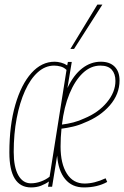

<svg xmlns="http://www.w3.org/2000/svg" viewBox="-20 -810 543 840"><path d="M116 10Q21 10 21 -143Q21 -262 47 -351.5Q73 -441 117.5 -490.5Q162 -540 219 -540Q232 -540 247 -536Q262 -532 274 -524L277 -539H294L275 -425Q302 -482 339.5 -511Q377 -540 421 -540Q460 -540 481.5 -518.5Q503 -497 503 -458Q503 -398 460.5 -349Q418 -300 349 -273Q325 -262 299 -256Q273 -250 249 -247Q245 -209 245 -169Q245 -94 272.5 -50.5Q300 -7 350 -7Q393 -7 442 -30L449 -14Q406 10 347 10Q295 10 265 -26.5Q235 -63 230 -129L208 7H190L194 -16Q179 -5 159.5 2.5Q140 10 116 10ZM115 -8Q137 -8 159 -16Q181 -24 197 -37L271 -504Q260 -515 245.5 -519Q231 -523 217 -523Q178 -523 145.5 -494Q113 -465 89.5 -413Q66 -361 53 -292.5Q40 -224 40 -145Q40 -79 60 -43.5Q80 -8 115 -8ZM419 -523Q377 -523 342.5 -490.5Q308 -458 284 -400Q260 -342 251 -265Q276 -268 301 -274.5Q326 -281 349 -292Q410 -317 447.5 -362Q485 -407 485 -456Q485 -487 469 -505Q453 -523 419 -523ZM288 -596 406 -790H428L304 -596Z"/></svg>

Font: Georama Condensed Thin
Style: Italic
Weight: 100
Width: 3
Italic angle: -9°
Designer: Jean-Baptiste Levee
Foundry: Production Type
Version: Version 1.000